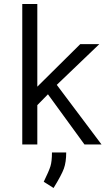

<svg xmlns="http://www.w3.org/2000/svg" viewBox="-20 -720 549 957"><path d="M91 -700H166V-288L380 -500H475L263 -297L486 0H401L219 -250L166 -196V0H91ZM310 40Q310 88 298.5 120Q287 152 247 217L198 186Q224 133 231.5 108.5Q239 84 239 40Z"/></svg>

Font: Gudea
Style: Regular
Weight: 400
Designer: Agustina Mingote
Foundry: Agustina Mingote
Version: Version 1.002